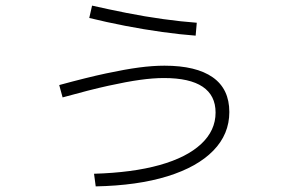

<svg xmlns="http://www.w3.org/2000/svg" viewBox="-20 -626 1040 684"><path d="M315 -7Q452 -11 548.5 -38Q645 -65 696.5 -113Q748 -161 748 -225Q748 -286 702 -317Q656 -348 564 -348Q526 -348 479 -341.5Q432 -335 366 -320.5Q300 -306 203 -279L191 -323Q290 -350 358 -364.5Q426 -379 475 -385.5Q524 -392 566 -392Q679 -392 738 -350.5Q797 -309 797 -227Q797 -148 740 -89.5Q683 -31 576.5 2Q470 35 321 38ZM677 -499Q623 -503 558 -512Q493 -521 426 -534Q359 -547 298 -562L308 -606Q365 -593 430.5 -580Q496 -567 561 -558Q626 -549 681 -545Z"/></svg>

Font: M PLUS 2 Light
Style: Regular
Weight: 300
Designer: Coji Morishita
Foundry: UNDERFOREST DESIGN
Version: Version 1.001